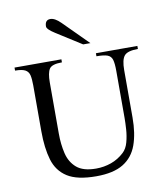

<svg xmlns="http://www.w3.org/2000/svg" viewBox="-90 -883 833 971"><g transform="rotate(-10 326.5 -397.0)"><path d="M644.5 -598.6V-583Q590.3 -583 574 -562.5Q557.6 -542 557.6 -489.7V-246.1Q557.6 -164.6 536.6 -106Q515.6 -47.4 465.1 -16.4Q414.6 14.6 326.2 14.6Q228.5 14.6 178 -17.6Q127.4 -49.8 109.4 -110.6Q91.3 -171.4 91.3 -257.8V-493.2Q91.3 -526.4 86.7 -545.9Q82 -565.4 65.4 -574.2Q48.8 -583 13.7 -583V-598.6H254.4V-583Q202.6 -583 189.5 -562.7Q176.3 -542.5 176.3 -493.2V-231.4Q176.3 -175.8 187.5 -128.7Q198.7 -81.5 232.2 -52.7Q265.6 -23.9 332 -23.9Q372.6 -23.9 409.7 -37.1Q446.8 -50.3 476.6 -78.1Q496.1 -96.2 504.6 -127.7Q513.2 -159.2 515.4 -192.9Q517.6 -226.6 517.6 -251V-493.2Q517.6 -530.8 512 -550Q506.3 -569.3 488 -576.2Q469.7 -583 431.6 -583V-598.6ZM413.1 -653.8H376L246.6 -735.8Q206.5 -761.2 206.5 -775.4Q206.5 -809.1 234.4 -809.1Q257.8 -809.1 287.1 -779.8Z"/></g></svg>

Font: Rohingya Solluk
Style: Regular
Weight: 400
Designer: SIL International
Foundry: SIL International
Version: Version 1.001